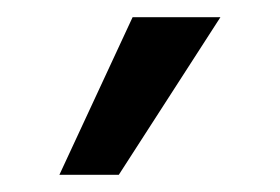

<svg xmlns="http://www.w3.org/2000/svg" viewBox="-20 -737 325 223"><path d="M134 -717H236L118 -534H49Z"/></svg>

Font: Pridi Light
Style: Regular
Weight: 300
Version: Version 1.002